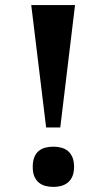

<svg xmlns="http://www.w3.org/2000/svg" viewBox="-20 -734 422 762"><path d="M104 -713.9H277.8L219.2 -228H163.1ZM109.9 -71.8Q109.9 -94.7 116.2 -110.1Q122.6 -125.5 133.5 -134.8Q144.5 -144 159.7 -147.9Q174.8 -151.9 191.9 -151.9Q208.5 -151.9 223.4 -147.9Q238.3 -144 249.5 -134.8Q260.7 -125.5 267.3 -110.1Q273.9 -94.7 273.9 -71.8Q273.9 -49.3 267.3 -34.2Q260.7 -19 249.5 -9.8Q238.3 -0.5 223.4 3.7Q208.5 7.8 191.9 7.8Q174.8 7.8 159.7 3.7Q144.5 -0.5 133.5 -9.8Q122.6 -19 116.2 -34.2Q109.9 -49.3 109.9 -71.8Z"/></svg>

Font: Droids
Style: b
Weight: 700
Foundry: Ascender Corporation
Version: Version 1.00 build 113